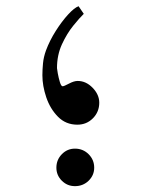

<svg xmlns="http://www.w3.org/2000/svg" viewBox="-20 -560 494 630"><path d="M305.7 -223.1Q305.7 -192.9 284.9 -171.9Q264.2 -150.9 233.9 -150.9Q195.8 -150.9 170.2 -177Q144.5 -203.1 131.8 -240.7Q119.1 -278.3 119.1 -313Q119.1 -331.5 121.1 -352.1Q123 -372.6 130.9 -394.5Q143.1 -427.2 163.1 -458.7Q183.1 -490.2 203.6 -512.5Q224.1 -534.7 237.8 -539.6L254.9 -514.6Q241.7 -502 220.7 -476.1Q199.7 -450.2 183.3 -414.8Q167 -379.4 167 -336.4Q167 -333.5 169.7 -318.8Q172.4 -304.2 176.5 -290.5Q180.7 -276.9 185.5 -276.9Q189.9 -276.9 206.3 -285.6Q222.7 -294.4 234.9 -294.4Q262.2 -294.4 283.9 -272Q305.7 -249.5 305.7 -223.1ZM289.1 -9.8Q289.1 15.1 270.8 33Q252.4 50.8 226.1 50.8Q200.7 50.8 182.9 33Q165 15.1 165 -9.8Q165 -35.6 182.9 -54Q200.7 -72.3 226.1 -72.3Q252.4 -72.3 270.8 -54Q289.1 -35.6 289.1 -9.8Z"/></svg>

Font: Scheherazade New
Style: Regular
Weight: 400
Designer: SIL International
Foundry: SIL International
Version: Version 4.000